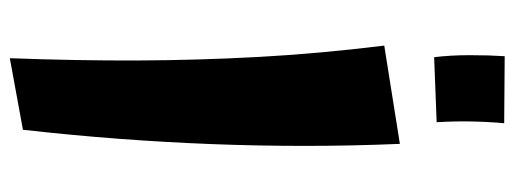

<svg xmlns="http://www.w3.org/2000/svg" viewBox="-340 -668 1022 381"><g transform="rotate(90 170.5 -478.0)"><path d="M96 13Q101 -121 100.5 -241Q100 -361 93.5 -480.5Q87 -600 71 -730L266 -761Q270 -665 270 -572.5Q270 -480 266.5 -389Q263 -298 256 -204.5Q249 -111 238 -13ZM94 -829Q90 -861 90 -899.5Q90 -938 92 -969L225 -968Q222 -934 221.5 -900.5Q221 -867 223 -834Z"/></g></svg>

Font: Marhey Medium
Style: Regular
Weight: 500
Designer: Nur Syamsi & Bustanul Arifin
Foundry: Namelatype
Version: Version 1.000